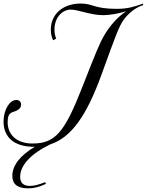

<svg xmlns="http://www.w3.org/2000/svg" viewBox="-20 -806 824 1079"><path d="M784.2 -785.6C730.5 -767.1 696.8 -756.3 635.7 -756.3C507.8 -756.3 503.9 -786.1 433.6 -786.1C337.9 -786.1 265.6 -730.5 265.6 -638.7C265.6 -614.3 271 -594.7 278.8 -579.6L295.9 -589.4C289.6 -602.5 286.1 -619.1 286.1 -639.2C286.1 -706.5 328.6 -752 378.4 -752C418.9 -752 490.2 -720.7 559.1 -720.7C595.2 -720.7 644.5 -729 688.5 -742.7C639.6 -709.5 598.1 -661.6 568.4 -611.8C539.6 -564 519.5 -512.7 440.9 -312.5C342.8 -62.5 290.5 0.5 162.6 0.5C75.7 0.5 22.9 -46.9 22.9 -120.6C22.9 -149.4 29.8 -168.9 50.8 -175.8C71.3 -182.6 98.6 -191.9 98.6 -217.8C98.6 -234.4 87.9 -244.1 71.3 -244.1C33.7 -244.1 0 -188.5 0 -122.6C0 -34.7 59.1 19 171.9 19H175.8C95.7 65.4 49.3 123 49.3 181.6C49.3 229 78.1 252.4 138.2 252.4C171.9 252.4 199.7 245.1 238.8 227.1L232.9 217.8C198.2 231.9 171.9 238.8 148.4 238.8C111.3 238.8 93.3 222.2 93.3 187C93.3 124.5 151.9 58.6 262.2 5.4C380.4 -33.2 466.3 -154.8 550.3 -386.2C630.9 -608.9 648.9 -657.2 672.9 -691.9C697.8 -727.5 741.2 -765.1 784.2 -776.9Z"/></svg>

Font: Petit Formal Script
Style: Regular
Weight: 400
Designer: Pablo Impallari, Brenda Gallo, Rodrigo Fuenzalida
Foundry: Pablo Impallari, Brenda Gallo, Rodrigo Fuenzalida
Version: Version 1.001